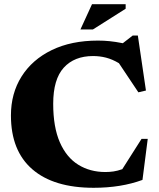

<svg xmlns="http://www.w3.org/2000/svg" viewBox="-20 -878 754 913"><path d="M481 -60Q501.5 -60 520 -62.8Q538.5 -65.5 561.5 -73.5L653 -217.5H682.5L657.5 -22.5Q555.5 15 425.5 15Q235.5 15 133.8 -73Q32 -161 32 -329Q32 -434 82.5 -514.2Q133 -594.5 226 -639.8Q319 -685 446 -685Q474 -685 501.5 -682.2Q529 -679.5 564 -672.5L611 -709H635.5L674 -447.5L638 -439L545.5 -577.5Q514.5 -596 484.5 -603.8Q454.5 -611.5 422.5 -611.5Q333.5 -611.5 283.2 -556.2Q233 -501 233 -384.5Q233 -273.5 264.5 -201.5Q296 -129.5 352 -94.8Q408 -60 481 -60ZM362.5 -738 417.5 -858H577.5V-836.5L422 -738Z"/></svg>

Font: Newsreader Text ExtraBold
Style: Regular
Weight: 800
Designer: Hugues Gentile
Foundry: Production Type
Version: Version 1.001